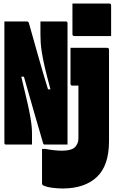

<svg xmlns="http://www.w3.org/2000/svg" viewBox="-20 -822 652 1092"><path d="M392 -802H601Q612 -802 612 -791V-617H403Q392 -617 392 -628ZM162 0H12Q5 0 5 -11V-700H132Q141 -700 144 -692Q171 -597 196.5 -506Q222 -415 253 -314H267Q246 -391 234.5 -441Q223 -491 218 -523.5Q213 -556 211.5 -579.5Q210 -603 210 -628V-700H356Q364 -700 364 -689V0H233Q227 0 225 -8Q198 -101 172 -190Q146 -279 116 -386H101Q122 -299 134.5 -244.5Q147 -190 152.5 -157.5Q158 -125 160 -103.5Q162 -82 162 -61ZM589 -550Q600 -550 600 -539V-19Q600 120 530.5 185Q461 250 336 250Q310 250 277.5 246Q245 242 225 232Q219 229 219 219V25H239Q264 30 288.5 32.5Q313 35 332 35Q354 35 371.5 31.5Q389 28 402 19Q413 10 419.5 -4Q426 -18 426 -39V-335H392Q381 -335 381 -346V-550Z"/></svg>

Font: Recursive Mn Lnr St XBk
Style: Regular
Weight: 1000
Monospace: yes
Version: Version 1.079;hotconv 1.0.112;makeotfexe 2.5.65598; ttfautoh